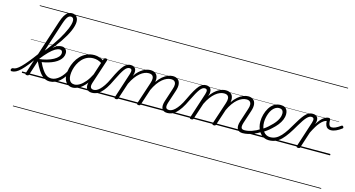

<svg xmlns="http://www.w3.org/2000/svg" viewBox="-305 -1646 5136 2774"><g transform="rotate(15 2262.5 -259.5)"><path d="M-146 17Q-159 17 -163.5 9.5Q-168 2 -166 -7Q-164 -16 -156.5 -23.5Q-149 -31 -137 -31Q-114 -31 -87.5 -47Q-61 -63 -25.5 -98Q10 -133 57.5 -191Q105 -249 168 -335Q178 -348 184.5 -343Q191 -338 191.5 -324Q192 -310 182 -297Q118 -208 70 -147.5Q22 -87 -15.5 -51Q-53 -15 -84.5 1Q-116 17 -146 17ZM80 15Q68 15 59.5 10Q51 5 55 -7L329 -849Q349 -910 371.5 -947.5Q394 -985 421 -1002Q448 -1019 482 -1019Q511 -1019 531.5 -1006Q552 -993 563 -970Q574 -947 574 -915Q574 -887 565 -852Q556 -817 538.5 -776.5Q521 -736 495.5 -691.5Q470 -647 438 -599.5Q406 -552 367.5 -502.5Q329 -453 285.5 -403.5Q242 -354 193 -304L189 -337Q229 -383 266 -430.5Q303 -478 336.5 -525.5Q370 -573 398 -619Q426 -665 448.5 -707.5Q471 -750 487 -788Q503 -826 511.5 -857.5Q520 -889 520 -913Q520 -931 515 -943Q510 -955 500 -961.5Q490 -968 475 -968Q457 -968 441 -955Q425 -942 410.5 -913Q396 -884 380 -836L110 -4Q107 6 100.5 10.5Q94 15 80 15ZM418 17Q389 17 361.5 7.5Q334 -2 305.5 -27Q277 -52 246 -99.5Q215 -147 179 -223H168L179 -255Q245 -262 300.5 -278Q356 -294 397.5 -317Q439 -340 462 -367.5Q485 -395 485 -426Q485 -445 475 -456.5Q465 -468 445 -468Q414 -468 376.5 -446Q339 -424 291.5 -376.5Q244 -329 184 -252L189 -298Q234 -360 279 -410Q324 -460 369.5 -489Q415 -518 461 -518Q498 -518 519.5 -495Q541 -472 541 -438Q541 -404 526 -375Q511 -346 484 -321.5Q457 -297 419.5 -278Q382 -259 335.5 -245Q289 -231 237 -223Q267 -160 293.5 -121.5Q320 -83 343.5 -63.5Q367 -44 389 -37.5Q411 -31 432 -31Q443 -31 446.5 -23.5Q450 -16 448 -7Q446 2 438.5 9.5Q431 17 418 17ZM0 490H564V500H0ZM0 -20H564V0H0ZM0 -505H564V-500H0ZM0 -1010H564V-1000H0Z M418 17Q407 17 402.5 9.5Q398 2 399.5 -7Q401 -16 409.5 -23.5Q418 -31 433 -31Q463 -31 493.5 -45.5Q524 -60 552.5 -85.5Q581 -111 605 -145Q629 -179 646 -217Q651 -228 659.5 -228Q668 -228 675 -220.5Q682 -213 678 -203Q659 -157 631.5 -117Q604 -77 570.5 -47Q537 -17 498.5 0Q460 17 418 17ZM564 490V500ZM564 -20V0ZM564 -505V-500ZM564 -1010V-1000Z M762 17Q721 17 691 -3Q661 -23 645 -59.5Q629 -96 629 -146Q629 -190 641.5 -240.5Q654 -291 679 -340.5Q704 -390 742 -430Q780 -470 832.5 -494.5Q885 -519 951 -519Q989 -519 1028.5 -505Q1068 -491 1099 -467L1087 -423Q1046 -451 1012.5 -460.5Q979 -470 948 -470Q894 -470 852 -449.5Q810 -429 778.5 -394Q747 -359 726.5 -317Q706 -275 696 -231.5Q686 -188 686 -150Q686 -114 696 -87.5Q706 -61 726 -47Q746 -33 777 -33Q812 -33 852 -56.5Q892 -80 933.5 -129Q975 -178 1013 -254L1026 -214Q982 -124 934 -73.5Q886 -23 841.5 -3Q797 17 762 17ZM1051 17Q1022 17 1001.5 7Q981 -3 970.5 -22.5Q960 -42 960 -69Q960 -96 971 -130L1089 -494Q1093 -506 1099.5 -510.5Q1106 -515 1119 -515Q1137 -515 1142 -507.5Q1147 -500 1143 -488L1024 -125Q1008 -74 1020.5 -52.5Q1033 -31 1066 -31Q1075 -31 1079 -23.5Q1083 -16 1081.5 -7Q1080 2 1072.5 9.5Q1065 17 1051 17ZM564 490H1199V500H564ZM564 -20H1199V0H564ZM564 -505H1199V-500H564ZM564 -1010H1199V-1000H564Z M1053 17Q1044 17 1040 9.5Q1036 2 1038.5 -7Q1041 -16 1048.5 -23.5Q1056 -31 1068 -31Q1085 -31 1106.5 -40.5Q1128 -50 1153.5 -74Q1179 -98 1208.5 -141Q1238 -184 1269 -251Q1308 -335 1338.5 -387Q1369 -439 1394 -467Q1419 -495 1443 -505.5Q1467 -516 1493 -516Q1503 -516 1506 -509Q1509 -502 1506.5 -492.5Q1504 -483 1498.5 -475.5Q1493 -468 1485 -468Q1468 -468 1451 -457Q1434 -446 1415 -421Q1396 -396 1372 -353Q1348 -310 1317 -246Q1280 -166 1245.5 -114.5Q1211 -63 1179 -34.5Q1147 -6 1116 5.5Q1085 17 1053 17ZM1199 490H1299V500H1199ZM1199 -20H1299V0H1199ZM1199 -505H1299V-500H1199ZM1199 -1010H1299V-1000H1199Z M1412 15Q1400 15 1392.5 10Q1385 5 1389 -6L1513 -388Q1526 -429 1519.5 -448.5Q1513 -468 1486 -468Q1475 -468 1470.5 -475.5Q1466 -483 1467 -492.5Q1468 -502 1475 -509Q1482 -516 1493 -516Q1516 -516 1532.5 -509Q1549 -502 1560 -488Q1571 -474 1573.5 -454Q1576 -434 1572 -408L1561 -372Q1589 -414 1619 -442Q1649 -470 1678.5 -487Q1708 -504 1735.5 -511.5Q1763 -519 1787 -519Q1836 -519 1864.5 -496Q1893 -473 1899 -429.5Q1905 -386 1884 -323L1779 -4Q1776 6 1770 10.5Q1764 15 1749 15Q1737 15 1729.5 10Q1722 5 1725 -6L1835 -340Q1848 -379 1847 -408Q1846 -437 1828.5 -453Q1811 -469 1773 -469Q1744 -469 1712.5 -456.5Q1681 -444 1648 -417Q1615 -390 1583 -347.5Q1551 -305 1522 -244L1443 -4Q1441 6 1434 10.5Q1427 15 1412 15ZM2179 17Q2149 17 2128.5 7Q2108 -3 2098 -23.5Q2088 -44 2089 -73Q2090 -102 2102 -140L2167 -340Q2181 -379 2179.5 -408Q2178 -437 2161 -453Q2144 -469 2108 -469Q2079 -469 2046.5 -456Q2014 -443 1980.5 -415Q1947 -387 1915 -342.5Q1883 -298 1854 -235H1829Q1857 -313 1894 -367Q1931 -421 1971 -455Q2011 -489 2050.5 -504Q2090 -519 2122 -519Q2170 -519 2198 -496Q2226 -473 2232 -429.5Q2238 -386 2217 -323L2155 -134Q2138 -81 2146 -56Q2154 -31 2194 -31Q2203 -31 2207 -23.5Q2211 -16 2209.5 -7Q2208 2 2200.5 9.5Q2193 17 2179 17ZM1299 490H2326V500H1299ZM1299 -20H2326V0H1299ZM1299 -505H2326V-500H1299ZM1299 -1010H2326V-1000H1299Z M2180 17Q2171 17 2167 9.5Q2163 2 2165.5 -7Q2168 -16 2175.5 -23.5Q2183 -31 2195 -31Q2212 -31 2233.5 -40.5Q2255 -50 2280.5 -74Q2306 -98 2335.5 -141Q2365 -184 2396 -251Q2435 -335 2465.5 -387Q2496 -439 2521 -467Q2546 -495 2570 -505.5Q2594 -516 2620 -516Q2630 -516 2633 -509Q2636 -502 2633.5 -492.5Q2631 -483 2625.5 -475.5Q2620 -468 2612 -468Q2595 -468 2578 -457Q2561 -446 2542 -421Q2523 -396 2499 -353Q2475 -310 2444 -246Q2407 -166 2372.5 -114.5Q2338 -63 2306 -34.5Q2274 -6 2243 5.5Q2212 17 2180 17ZM2326 490H2426V500H2326ZM2326 -20H2426V0H2326ZM2326 -505H2426V-500H2326ZM2326 -1010H2426V-1000H2326Z M2539 15Q2527 15 2519.5 10Q2512 5 2516 -6L2640 -388Q2653 -429 2646.5 -448.5Q2640 -468 2613 -468Q2602 -468 2597.5 -475.5Q2593 -483 2594 -492.5Q2595 -502 2602 -509Q2609 -516 2620 -516Q2643 -516 2659.5 -509Q2676 -502 2687 -488Q2698 -474 2700.5 -454Q2703 -434 2699 -408L2688 -372Q2716 -414 2746 -442Q2776 -470 2805.5 -487Q2835 -504 2862.5 -511.5Q2890 -519 2914 -519Q2963 -519 2991.5 -496Q3020 -473 3026 -429.5Q3032 -386 3011 -323L2906 -4Q2903 6 2897 10.5Q2891 15 2876 15Q2864 15 2856.5 10Q2849 5 2852 -6L2962 -340Q2975 -379 2974 -408Q2973 -437 2955.5 -453Q2938 -469 2900 -469Q2871 -469 2839.5 -456.5Q2808 -444 2775 -417Q2742 -390 2710 -347.5Q2678 -305 2649 -244L2570 -4Q2568 6 2561 10.5Q2554 15 2539 15ZM3306 17Q3276 17 3255.5 7Q3235 -3 3225 -23.5Q3215 -44 3216 -73Q3217 -102 3229 -140L3294 -340Q3308 -379 3306.5 -408Q3305 -437 3288 -453Q3271 -469 3235 -469Q3206 -469 3173.5 -456Q3141 -443 3107.5 -415Q3074 -387 3042 -342.5Q3010 -298 2981 -235H2956Q2984 -313 3021 -367Q3058 -421 3098 -455Q3138 -489 3177.5 -504Q3217 -519 3249 -519Q3297 -519 3325 -496Q3353 -473 3359 -429.5Q3365 -386 3344 -323L3282 -134Q3265 -81 3273 -56Q3281 -31 3321 -31Q3330 -31 3334 -23.5Q3338 -16 3336.5 -7Q3335 2 3327.5 9.5Q3320 17 3306 17ZM2426 490H3453V500H2426ZM2426 -20H3453V0H2426ZM2426 -505H3453V-500H2426ZM2426 -1010H3453V-1000H2426Z M3306 17Q3294 17 3290 9.5Q3286 2 3289 -7Q3292 -16 3301 -23.5Q3310 -31 3322 -31Q3372 -31 3431 -51Q3490 -71 3550 -110Q3557 -115 3564 -111.5Q3571 -108 3575 -100.5Q3579 -93 3578 -84.5Q3577 -76 3570 -72Q3522 -42 3475.5 -22Q3429 -2 3386 7.5Q3343 17 3306 17ZM3453 490V500ZM3453 -20V0ZM3453 -505V-500ZM3453 -1010V-1000Z M3547 -105Q3581 -124 3613 -148.5Q3645 -173 3671 -200Q3706 -231 3732 -264Q3758 -297 3773.5 -332Q3789 -367 3789 -402Q3789 -435 3773 -452.5Q3757 -470 3723 -470Q3713 -470 3708.5 -477Q3704 -484 3705.5 -494Q3707 -504 3714.5 -511.5Q3722 -519 3735 -519Q3774 -519 3798 -505Q3822 -491 3833 -466.5Q3844 -442 3844 -410Q3844 -367 3826.5 -325Q3809 -283 3777.5 -243Q3746 -203 3704 -166Q3674 -137 3639 -111.5Q3604 -86 3567 -65ZM3453 490H3897V500H3453ZM3453 -20H3897V0H3453ZM3453 -505H3897V-500H3453ZM3453 -1010H3897V-1000H3453Z M3696 18Q3664 18 3635.5 7Q3607 -4 3584.5 -24.5Q3562 -45 3545.5 -73.5Q3529 -102 3520 -137.5Q3511 -173 3511 -214Q3511 -265 3525.5 -318.5Q3540 -372 3567.5 -417.5Q3595 -463 3637 -491Q3679 -519 3735 -519Q3745 -519 3748.5 -511.5Q3752 -504 3750 -494Q3748 -484 3741 -477Q3734 -470 3724 -470Q3693 -470 3667.5 -453.5Q3642 -437 3622.5 -410Q3603 -383 3590.5 -349.5Q3578 -316 3571.5 -281.5Q3565 -247 3565 -216Q3565 -176 3575 -141.5Q3585 -107 3603.5 -82Q3622 -57 3647.5 -43.5Q3673 -30 3704 -30Q3751 -30 3790 -50Q3829 -70 3864.5 -109Q3900 -148 3936 -203.5Q3972 -259 4013 -331Q4047 -389 4074 -425.5Q4101 -462 4124 -481.5Q4147 -501 4168 -508.5Q4189 -516 4212 -516Q4223 -516 4227.5 -509Q4232 -502 4230.5 -492.5Q4229 -483 4222 -475.5Q4215 -468 4204 -468Q4189 -468 4173 -458.5Q4157 -449 4138.5 -429Q4120 -409 4098 -377Q4076 -345 4049 -299Q4004 -220 3963.5 -160.5Q3923 -101 3883 -61Q3843 -21 3797.5 -1.5Q3752 18 3696 18ZM3897 490H4022V500H3897ZM3897 -20H4022V0H3897ZM3897 -505H4022V-500H3897ZM3897 -1010H4022V-1000H3897Z M4135 15Q4124 15 4116 10Q4108 5 4112 -6L4236 -388Q4249 -429 4242.5 -448.5Q4236 -468 4209 -468Q4200 -468 4195.5 -475.5Q4191 -483 4192 -492.5Q4193 -502 4199.5 -509Q4206 -516 4216 -516Q4239 -516 4256 -509Q4273 -502 4283 -489Q4293 -476 4296 -457Q4299 -438 4295 -415L4285 -380Q4310 -420 4333 -447Q4356 -474 4378 -490Q4400 -506 4418.5 -512.5Q4437 -519 4453 -519Q4464 -519 4471 -514Q4478 -509 4478 -496Q4478 -459 4483.5 -437.5Q4489 -416 4500.5 -406.5Q4512 -397 4528 -397Q4554 -397 4585 -411Q4616 -425 4660 -457Q4668 -463 4675 -460.5Q4682 -458 4687 -451Q4692 -444 4692.5 -436.5Q4693 -429 4687 -424Q4643 -390 4602 -372Q4561 -354 4525 -354Q4500 -354 4480 -364.5Q4460 -375 4448.5 -400.5Q4437 -426 4435 -468Q4415 -465 4391.5 -449Q4368 -433 4343.5 -405Q4319 -377 4294 -335.5Q4269 -294 4243 -241L4166 -4Q4164 6 4157.5 10.5Q4151 15 4135 15ZM4022 490H4611V500H4022ZM4022 -20H4611V0H4022ZM4022 -505H4611V-500H4022ZM4022 -1010H4611V-1000H4022Z"/></g></svg>

Font: Playwrite MX Guides
Style: Regular
Weight: 400
Designer: Veronika Burian, José Scaglione
Foundry: TypeTogether
Version: Version 1.003